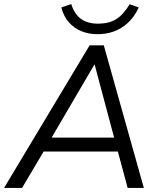

<svg xmlns="http://www.w3.org/2000/svg" viewBox="-39 -929 788 949"><path d="M-19 0 404 -705H474L672 0H592L539 -197L571 -180H145L186 -196L70 0ZM427 -609 208 -235 186 -249H552L529 -234L429 -609ZM443 -760Q400 -760 364 -774.5Q328 -789 302 -818Q276 -847 264 -892L313 -909Q329 -859 361.5 -835.5Q394 -812 446 -812Q498 -812 534 -833.5Q570 -855 602 -908L647 -892Q624 -844 592 -815Q560 -786 522.5 -773Q485 -760 443 -760Z"/></svg>

Font: Nunito Sans 12pt
Style: Italic
Weight: 400
Italic angle: -9°
Designer: Vernon Adams
Foundry: Vernon Adams
Version: Version 3.101;gftools[0.9.27]